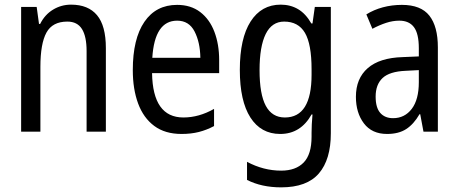

<svg xmlns="http://www.w3.org/2000/svg" viewBox="-20 -567 1975 827"><path d="M286 -547Q360 -547 398 -501.5Q436 -456 436 -360V0H353V-347Q353 -410 333 -442Q313 -474 270 -474Q206 -474 180 -426.5Q154 -379 154 -279V0H71V-537H138L148 -464H153Q173 -504 208.5 -525.5Q244 -547 286 -547Z M743 -546Q802 -546 842.5 -515Q883 -484 903.5 -430Q924 -376 924 -308V-252H635Q638 -61 770 -61Q837 -61 902 -98V-24Q870 -7 836.5 1.5Q803 10 762 10Q691 10 644.5 -24.5Q598 -59 575 -121Q552 -183 552 -265Q552 -400 602 -473Q652 -546 743 -546ZM743 -478Q646 -478 636 -318H843Q842 -385 818 -431.5Q794 -478 743 -478Z M1189 -547Q1231 -547 1264 -527.5Q1297 -508 1321 -466H1326L1336 -537H1405V7Q1405 120 1353.5 180Q1302 240 1191 240Q1107 240 1044 208V130Q1115 168 1191 168Q1254 168 1288 133Q1322 98 1322 22V5Q1322 -10 1323 -32Q1324 -54 1326 -74H1322Q1275 10 1187 10Q1104 10 1058.5 -61Q1013 -132 1013 -266Q1013 -402 1059.5 -474.5Q1106 -547 1189 -547ZM1204 -474Q1151 -474 1124.5 -420.5Q1098 -367 1098 -265Q1098 -161 1125 -111Q1152 -61 1207 -61Q1322 -61 1322 -245V-269Q1322 -377 1293.5 -425.5Q1265 -474 1204 -474Z M1711 -546Q1793 -546 1829.5 -499.5Q1866 -453 1866 -363V0H1804L1790 -75H1787Q1762 -32 1729.5 -11Q1697 10 1647 10Q1582 10 1547.5 -35.5Q1513 -81 1513 -150Q1513 -229 1564 -273.5Q1615 -318 1714 -321L1784 -324V-359Q1784 -422 1763 -450Q1742 -478 1700 -478Q1672 -478 1643 -468.5Q1614 -459 1584 -443L1558 -505Q1590 -525 1629 -535.5Q1668 -546 1711 -546ZM1727 -262Q1658 -259 1628 -231Q1598 -203 1598 -151Q1598 -103 1618 -80.5Q1638 -58 1673 -58Q1723 -58 1753.5 -98Q1784 -138 1784 -213V-265Z"/></svg>

Font: Noto Sans Thai Looped Condensed
Style: Regular
Weight: 400
Width: 3
Designer: Sasikarn Vongin, Ben Mitchell
Foundry: The Fontpad Ltd
Version: Version 1.001; ttfautohint (v1.8.4.7-5d5b)